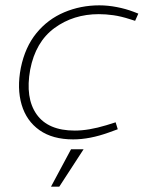

<svg xmlns="http://www.w3.org/2000/svg" viewBox="-20 -516 542 719"><path d="M254 6Q177 6 128 -28.5Q79 -63 61 -124Q43 -185 58 -262Q74 -340 116.5 -392Q159 -444 220.5 -470Q282 -496 352 -496Q384 -496 417.5 -489.5Q451 -483 480 -472L498 -465L486 -438L467 -444Q433 -455 404.5 -459Q376 -463 350 -463Q255 -463 184 -411Q113 -359 93 -255Q74 -149 117 -88Q160 -27 260 -27Q312 -27 378 -47L413 -58L421 -32L388 -20Q352 -7 318.5 -0.5Q285 6 254 6ZM171 183 246 43H293L202 183Z"/></svg>

Font: REM Thin
Style: Italic
Weight: 250
Italic angle: -11°
Designer: Octavio Pardo
Foundry: Ashler Design
Version: Version 1.005;gftools[0.9.28]